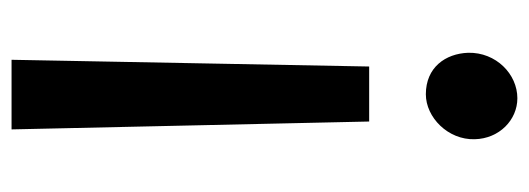

<svg xmlns="http://www.w3.org/2000/svg" viewBox="-313 -394 920 334"><g transform="rotate(90 147.0 -227.0)"><path d="M191.4 -409.2H95.7L84 212.9H205.1ZM222.2 -592.8C221.2 -635.7 188.5 -667 150.9 -667C108.9 -667 70.8 -629.9 71.8 -581.5C73.2 -542 97.2 -507.8 144 -507.8C184.1 -507.8 223.6 -546.4 222.2 -592.8Z"/></g></svg>

Font: Merriweather Sans
Style: Regular
Weight: 400
Designer: Eben Sorkin ( eben@eyebytes.com )
Foundry: Eben Sorkin
Version: Version 1.003